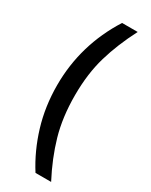

<svg xmlns="http://www.w3.org/2000/svg" viewBox="-220 -822 747 947"><g transform="rotate(30 153.0 -348.0)"><path d="M47 -350Q47 -579 171 -775H260Q206 -671 177 -572Q148 -473 148 -350Q148 -226 177 -125Q206 -24 260 79H171Q113 -12 80 -120.5Q47 -229 47 -350Z"/></g></svg>

Font: Maitree Medium
Style: Regular
Weight: 500
Designer: CadsonDemak Team
Foundry: CadsonDemak
Version: Version 1.000